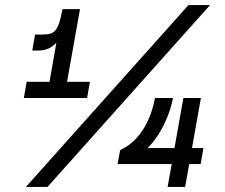

<svg xmlns="http://www.w3.org/2000/svg" viewBox="-20 -736 885 756"><path d="M453 -145 443 -90H656L640 0H709L725 -90H770L781 -153H736L771 -350H702L667 -153H561C616 -207 651 -292 661 -350H590C575 -265 531 -180 453 -145ZM74 -350H323L334 -414H244L295 -700H226C209 -609 194 -600 144 -600H118L107 -537H133C162 -537 185 -549 202 -568L175 -414H85ZM82 0H167L807 -716H722Z"/></svg>

Font: Uncut Sans Medium
Style: Italic
Weight: 500
Italic angle: -10°
Designer: Kasper Nordkvist
Foundry: Uncut Type
Version: Version 1.111;FEAKit 1.0